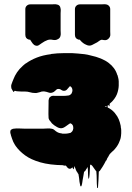

<svg xmlns="http://www.w3.org/2000/svg" viewBox="-20 -786 638 925"><path d="M563 -132 562 -125Q561 -118 558 -110.5Q555 -103 552 -96Q550 -92 547.5 -87.5Q545 -83 542 -79Q535 -69 524 -58Q523 -58 523 -57.5Q523 -57 522 -57Q521 -56 518.5 -53.5Q516 -51 515 -50L509 -44Q507 -40 504.5 -36.5Q502 -33 500 -28Q499 -28 499 -27.5Q499 -27 499 -27Q499 -26 497 -24L495 -19Q493 -11 491 -13Q489 -9 486.5 -4.5Q484 0 482 4Q478 11 474 17.5Q470 24 465 31Q464 32 463 34Q462 36 460 38Q460 38 459.5 38.5Q459 39 458 39L456 41Q455 60 454.5 79Q454 98 452 118Q452 119 450 119.5Q448 120 448 119Q446 99 446 79Q446 59 444 39L441 36Q437 31 433.5 25.5Q430 20 426 15Q428 17 424 12.5Q420 8 418 7Q417 8 415.5 8Q414 8 414 10Q413 24 412.5 39Q412 54 410 68Q410 70 408.5 73Q407 76 406 75Q404 61 404 46Q404 31 402 18Q401 20 400 22Q399 24 398 26Q396 28 396 28Q395 31 391 37L385 42Q384 46 381.5 62.5Q379 79 378 82Q378 83 376 96Q374 109 371 112Q370 113 367 110Q366 105 365 100Q364 95 363 90Q362 81 361 71.5Q360 62 358 53Q357 52 356.5 51Q356 50 355 49Q354 47 353 45Q352 43 350 41Q346 35 343 25Q342 23 341 20.5Q340 18 339 16Q339 16 339 15.5Q339 15 338 14Q337 18 337 21.5Q337 25 335 29Q334 30 333 28Q332 26 331 25Q329 23 329 23Q332 26 329 20Q329 20 327 22Q324 25 319 27Q311 28 306 22Q299 17 301 16Q303 15 292 10Q291 11 291 12Q291 13 289 13Q288 13 287.5 12Q287 11 285 10Q219 9 174 -4Q129 -17 101 -37.5Q73 -58 56 -82Q54 -86 52 -88Q43 -102 38 -118Q37 -122 35.5 -125.5Q34 -129 33 -133L32 -137V-138Q31 -141 30 -144.5Q29 -148 30 -151Q29 -153 29.5 -153.5Q30 -154 30 -155Q30 -156 30.5 -156.5Q31 -157 31 -158Q33 -162 37 -163Q42 -166 46 -166Q60 -168 74 -167Q88 -166 102 -166H185Q196 -166 207 -167Q218 -168 228 -166Q236 -165 240.5 -161Q245 -157 249 -154L255 -150Q260 -147 267 -145Q269 -145 270 -144.5Q271 -144 272 -144Q274 -144 275.5 -143.5Q277 -143 278 -143Q280 -143 281 -142H293Q302 -142 308.5 -143.5Q315 -145 320 -146Q328 -151 331 -159Q332 -160 332 -163Q332 -164 332.5 -164.5Q333 -165 333 -166V-171Q333 -177 330.5 -182.5Q328 -188 320 -192Q318 -192 314.5 -190Q311 -188 309 -186Q303 -182 297 -177.5Q291 -173 284 -170Q271 -165 255.5 -173.5Q240 -182 231 -191Q226 -196 227 -196Q228 -196 223 -201Q216 -208 215 -214Q214 -215 214 -219Q213 -237 213.5 -255Q214 -273 214 -290V-302Q214 -305 216 -311Q217 -316 223 -320Q229 -325 236 -324.5Q243 -324 250 -324H284Q290 -324 296.5 -324.5Q303 -325 310 -326Q318 -327 325 -336Q329 -345 329 -350Q329 -364 319 -370Q318 -371 317 -371L309 -362Q306 -358 302 -354Q298 -350 293 -349Q283 -347 275 -353Q267 -359 257 -357Q255 -357 254 -356Q249 -352 244 -347Q239 -342 232 -340Q223 -337 213.5 -340.5Q204 -344 196 -345Q192 -346 188.5 -345.5Q185 -345 181 -345L172 -342Q166 -341 160 -339Q154 -337 148 -338Q136 -338 124.5 -341.5Q113 -345 101 -345Q92 -345 83.5 -345Q75 -345 66 -346Q63 -346 60 -346.5Q57 -347 54 -348Q53 -348 52 -348.5Q51 -349 50 -348Q49 -347 48 -345Q47 -343 45 -343Q44 -343 43.5 -345.5Q43 -348 41 -349L35 -360Q34 -362 34 -367Q33 -373 35 -379Q37 -385 39 -390Q39 -391 39.5 -391.5Q40 -392 40 -393Q40 -394 41 -395Q42 -397 43 -400Q44 -403 45 -405Q51 -421 62 -437.5Q73 -454 90 -469Q94 -473 97 -475Q101 -479 107 -482Q128 -497 157 -508.5Q186 -520 225 -525Q226 -526 227 -526Q242 -528 257 -529Q272 -530 287 -530H328Q335 -529 342 -529Q349 -529 356 -528Q371 -527 386.5 -525Q402 -523 416 -519Q472 -507 503.5 -483Q535 -459 545 -425Q546 -425 546 -424.5Q546 -424 546 -424L549 -413Q550 -411 550 -408.5Q550 -406 551 -404Q552 -399 552 -394Q552 -389 552 -384Q553 -364 547 -343Q541 -320 522 -299L518 -295Q516 -293 513.5 -291Q511 -289 509 -287Q509 -287 509 -286.5Q509 -286 508 -284Q508 -282 508 -279Q508 -276 506 -274Q505 -273 504.5 -276Q504 -279 503 -280Q501 -280 499 -278Q498 -276 498.5 -273Q499 -270 499 -268Q518 -259 531 -244Q533 -243 533.5 -241.5Q534 -240 535 -239Q546 -226 552 -211.5Q558 -197 561 -182Q562 -180 562 -173Q563 -169 563.5 -165.5Q564 -162 564 -158Q564 -151 564 -144Q564 -137 563 -132ZM493 -270Q493 -274 492 -275Q491 -274 486 -274Q486 -274 486 -274Q486 -274 485 -273Q487 -272 493 -270ZM272 -744Q273 -739 272.5 -733Q272 -727 272 -722V-638Q272 -633 272.5 -627Q273 -621 272 -616Q270 -602 258 -597Q248 -591 234 -594Q220 -597 209 -593Q195 -588 181 -578Q175 -574 168 -569Q161 -564 153 -566Q148 -567 144 -570Q140 -573 137 -577Q133 -582 130.5 -586.5Q128 -591 125 -595H120Q119 -595 118.5 -595.5Q118 -596 117 -596Q102 -601 102 -619V-742Q102 -752 109 -758.5Q116 -765 126 -765H229Q234 -765 240 -765.5Q246 -766 251 -765Q270 -763 272 -744ZM509 -608 505 -602Q495 -590 480 -593Q477 -593 474 -594Q471 -595 468 -594Q463 -593 458 -589Q453 -585 448 -582Q436 -575 423 -569Q410 -563 396 -570Q388 -573 380 -579Q371 -586 364 -595H359Q358 -595 357.5 -595.5Q357 -596 356 -596Q341 -601 341 -619V-742Q341 -752 348 -758.5Q355 -765 365 -765H468Q473 -765 479 -765.5Q485 -766 490 -765Q499 -764 505 -757.5Q511 -751 511 -742V-634Q511 -627 511.5 -620.5Q512 -614 509 -608Z"/></svg>

Font: Rubik Wet Paint
Style: Regular
Weight: 400
Designer: Hubert and Fischer, NaN
Foundry: Hubert and Fischer, NaN
Version: Version 2.200